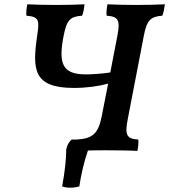

<svg xmlns="http://www.w3.org/2000/svg" viewBox="-20 -699 787 893"><path d="M616 -676C573 -676 516 -677 480 -679C476 -659 474 -640 476 -626C530 -622 540 -606 526 -533L493 -362C455 -356 407 -353 380 -353C272 -353 251 -400 275 -528C290 -607 306 -622 362 -626C368 -641 371 -659 373 -679C335 -677 286 -676 243 -676C199 -676 143 -677 107 -679C103 -659 101 -640 103 -626C164 -621 163 -603 153 -533C130 -376 134 -290 324 -290C383 -290 438 -298 483 -310L453 -158C437 -74 407 -54 337 -50H313C299 -37 291 -21 288 -3C288 39 282 98 269 168C290 176 322 176 349 168C357 113 371 53 389 1C415 0 445 0 474 0C531 0 592 1 619 3C623 -17 625 -37 623 -50C571 -53 559 -69 574 -144L649 -533C663 -606 681 -622 735 -626C741 -641 744 -659 747 -679C708 -677 660 -676 616 -676Z"/></svg>

Font: Vollkorn Semibold
Style: Italic
Weight: 600
Italic angle: -11°
Designer: Friedrich Althausen
Foundry: Friedrich Althausen
Version: Version 4.015;PS 004.015;hotconv 1.0.88;makeotf.lib2.5.64775